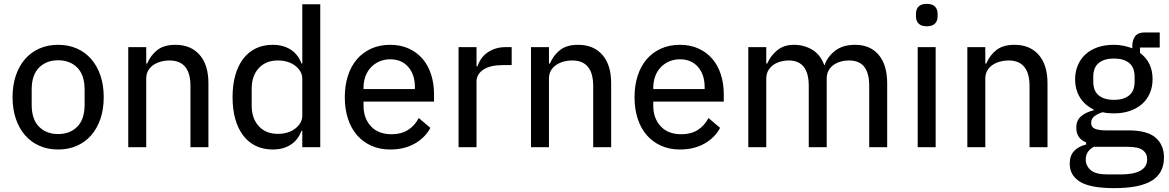

<svg xmlns="http://www.w3.org/2000/svg" viewBox="-20 -762 6052 994"><path d="M281 12Q228 12 184.5 -7Q141 -26 110 -61.5Q79 -97 62 -147Q45 -197 45 -259Q45 -321 62 -371Q79 -421 110 -456.5Q141 -492 184.5 -511Q228 -530 281 -530Q334 -530 377.5 -511Q421 -492 452 -456.5Q483 -421 500 -371Q517 -321 517 -259Q517 -197 500 -147Q483 -97 452 -61.5Q421 -26 377.5 -7Q334 12 281 12ZM281 -68Q342 -68 380 -106Q418 -144 418 -220V-298Q418 -374 380 -412Q342 -450 281 -450Q220 -450 182 -412Q144 -374 144 -298V-220Q144 -144 182 -106Q220 -68 281 -68Z M644 0V-518H737V-433H742Q760 -476 794.5 -503Q829 -530 888 -530Q968 -530 1013.5 -478Q1059 -426 1059 -331V0H966V-317Q966 -449 857 -449Q834 -449 812.5 -443Q791 -437 774 -425.5Q757 -414 747 -396.5Q737 -379 737 -355V0Z M1545 -85H1541Q1523 -37 1484.5 -12.5Q1446 12 1392 12Q1343 12 1304.5 -6.5Q1266 -25 1239 -60.5Q1212 -96 1198 -146Q1184 -196 1184 -259Q1184 -322 1198 -372Q1212 -422 1239 -457.5Q1266 -493 1304.5 -511.5Q1343 -530 1392 -530Q1446 -530 1484.5 -505.5Q1523 -481 1541 -433H1545V-740H1638V0H1545ZM1419 -69Q1445 -69 1468 -76Q1491 -83 1508 -96Q1525 -109 1535 -126Q1545 -143 1545 -164V-354Q1545 -375 1535 -392Q1525 -409 1508 -422Q1491 -435 1468 -442Q1445 -449 1419 -449Q1356 -449 1319.5 -409Q1283 -369 1283 -303V-215Q1283 -149 1319.5 -109Q1356 -69 1419 -69Z M2000 12Q1946 12 1902.5 -7.5Q1859 -27 1828.5 -62Q1798 -97 1781.5 -147Q1765 -197 1765 -259Q1765 -320 1781.5 -370.5Q1798 -421 1828.5 -456Q1859 -491 1902.5 -510.5Q1946 -530 2000 -530Q2054 -530 2096.5 -510.5Q2139 -491 2168 -457Q2197 -423 2212 -376Q2227 -329 2227 -275V-236H1862V-215Q1862 -150 1900 -108.5Q1938 -67 2008 -67Q2057 -67 2092 -89Q2127 -111 2148 -151L2208 -100Q2181 -49 2127 -18.5Q2073 12 2000 12ZM2000 -455Q1970 -455 1944.5 -444Q1919 -433 1900.5 -413.5Q1882 -394 1872 -367Q1862 -340 1862 -308V-301H2128V-311Q2128 -376 2093.5 -415.5Q2059 -455 2000 -455Z M2354 0V-518H2447V-419H2452Q2458 -438 2470 -456Q2482 -474 2500 -487.5Q2518 -501 2542.5 -509.5Q2567 -518 2598 -518H2629V-425H2583Q2518 -425 2482.5 -401.5Q2447 -378 2447 -340V0Z M2729 0V-518H2822V-433H2827Q2845 -476 2879.5 -503Q2914 -530 2973 -530Q3053 -530 3098.5 -478Q3144 -426 3144 -331V0H3051V-317Q3051 -449 2942 -449Q2919 -449 2897.5 -443Q2876 -437 2859 -425.5Q2842 -414 2832 -396.5Q2822 -379 2822 -355V0Z M3500 12Q3446 12 3402.5 -7.5Q3359 -27 3328.5 -62Q3298 -97 3281.5 -147Q3265 -197 3265 -259Q3265 -320 3281.5 -370.5Q3298 -421 3328.5 -456Q3359 -491 3402.5 -510.5Q3446 -530 3500 -530Q3554 -530 3596.5 -510.5Q3639 -491 3668 -457Q3697 -423 3712 -376Q3727 -329 3727 -275V-236H3362V-215Q3362 -150 3400 -108.5Q3438 -67 3508 -67Q3557 -67 3592 -89Q3627 -111 3648 -151L3708 -100Q3681 -49 3627 -18.5Q3573 12 3500 12ZM3500 -455Q3470 -455 3444.5 -444Q3419 -433 3400.5 -413.5Q3382 -394 3372 -367Q3362 -340 3362 -308V-301H3628V-311Q3628 -376 3593.5 -415.5Q3559 -455 3500 -455Z M3854 0V-518H3947V-433H3952Q3969 -473 4003.5 -501.5Q4038 -530 4090 -530Q4142 -530 4184.5 -505Q4227 -480 4247 -425H4249Q4263 -467 4302.5 -498.5Q4342 -530 4407 -530Q4485 -530 4529 -478Q4573 -426 4573 -331V0H4480V-317Q4480 -383 4454.5 -416Q4429 -449 4375 -449Q4352 -449 4331.5 -443Q4311 -437 4295 -425.5Q4279 -414 4269.5 -396.5Q4260 -379 4260 -355V0H4167V-317Q4167 -449 4063 -449Q4041 -449 4020 -443Q3999 -437 3983 -425.5Q3967 -414 3957 -396.5Q3947 -379 3947 -355V0Z M4778 -626Q4749 -626 4735.5 -640Q4722 -654 4722 -677V-691Q4722 -714 4735.5 -728Q4749 -742 4778 -742Q4807 -742 4820.5 -728Q4834 -714 4834 -691V-677Q4834 -654 4820.5 -640Q4807 -626 4778 -626ZM4731 -518H4824V0H4731Z M4988 0V-518H5081V-433H5086Q5104 -476 5138.5 -503Q5173 -530 5232 -530Q5312 -530 5357.5 -478Q5403 -426 5403 -331V0H5310V-317Q5310 -449 5201 -449Q5178 -449 5156.5 -443Q5135 -437 5118 -425.5Q5101 -414 5091 -396.5Q5081 -379 5081 -355V0Z M6006 53Q6006 134 5943.5 173Q5881 212 5749 212Q5625 212 5571.5 179Q5518 146 5518 86Q5518 44 5540.5 20Q5563 -4 5603 -14V-25Q5552 -45 5552 -101Q5552 -140 5578 -161Q5604 -182 5642 -191V-195Q5596 -217 5571 -257.5Q5546 -298 5546 -352Q5546 -391 5560 -424Q5574 -457 5599.5 -480.5Q5625 -504 5662 -517Q5699 -530 5746 -530Q5773 -530 5797 -525Q5821 -520 5842 -512V-523Q5842 -555 5857 -574.5Q5872 -594 5905 -594H5984V-516H5882V-488Q5947 -440 5947 -352Q5947 -313 5933 -280Q5919 -247 5893 -224Q5867 -201 5830 -188Q5793 -175 5746 -175Q5731 -175 5716 -176.5Q5701 -178 5688 -181Q5665 -174 5647 -161Q5629 -148 5629 -126Q5629 -103 5649.5 -95Q5670 -87 5705 -87H5823Q5919 -87 5962.5 -49.5Q6006 -12 6006 53ZM5919 62Q5919 33 5896.5 15.5Q5874 -2 5817 -2H5643Q5601 20 5601 64Q5601 96 5626.5 118.5Q5652 141 5713 141H5783Q5849 141 5884 121.5Q5919 102 5919 62ZM5747 -245Q5797 -245 5825.5 -268Q5854 -291 5854 -339V-365Q5854 -413 5825.5 -436Q5797 -459 5747 -459Q5697 -459 5668.5 -436Q5640 -413 5640 -365V-339Q5640 -291 5668.5 -268Q5697 -245 5747 -245Z"/></svg>

Font: IBM Plex Sans Text
Style: Regular
Weight: 450
Designer: Mike Abbink, Paul van der Laan, Pieter van Rosmalen
Foundry: Bold Monday
Version: Version 3.005